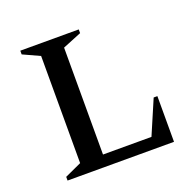

<svg xmlns="http://www.w3.org/2000/svg" viewBox="-104 -669 793 778"><g transform="rotate(-20 292.5 -280.0)"><path d="M60 0V-16L132 -49V-511L60 -544V-560H312V-544L231 -511V-50H440L503 -197H519V0Z"/></g></svg>

Font: Spectral SC Medium
Style: Regular
Weight: 500
Designer: Jean-Baptiste Levee
Foundry: Production Type
Version: Version 2.001